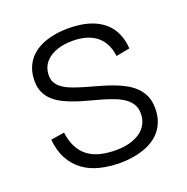

<svg xmlns="http://www.w3.org/2000/svg" viewBox="-127 -819 922 949"><g transform="rotate(-20 333.5 -344.5)"><path d="M509.8 -490.7 582 -504.4Q579.6 -540.5 569.3 -569.1Q559.1 -597.7 542.5 -619.4Q525.9 -641.1 503.2 -656.7Q480.5 -672.4 453.6 -682.1Q426.8 -691.9 395.8 -696.5Q364.7 -701.2 331.5 -701.2Q301.3 -701.2 271.2 -697Q241.2 -692.9 213.9 -683.6Q186.5 -674.3 163.3 -659.7Q140.1 -645 123 -624Q106 -603 96.2 -575.4Q86.4 -547.9 86.4 -512.2Q86.4 -477.5 98.6 -451.7Q110.8 -425.8 132.1 -406.7Q153.3 -387.7 181.4 -374Q209.5 -360.4 241 -349.6Q272.5 -338.9 305.9 -330.3Q339.4 -321.8 370.8 -312.5Q402.3 -303.2 430.4 -292.5Q458.5 -281.7 479.7 -266.8Q501 -252 513.2 -231.7Q525.4 -211.4 525.4 -183.6Q525.4 -159.2 517.8 -140.1Q510.3 -121.1 497.6 -106.7Q484.9 -92.3 467.8 -82.3Q450.7 -72.3 431.2 -65.9Q411.6 -59.6 391.1 -56.9Q370.6 -54.2 350.6 -54.2Q304.7 -54.2 267.8 -63.2Q231 -72.3 203.9 -92.3Q176.8 -112.3 159.7 -144.5Q142.6 -176.8 136.2 -223.6L64.9 -212.4Q70.8 -151.9 94.2 -109.1Q117.7 -66.4 155 -39.3Q192.4 -12.2 241.5 0Q290.5 12.2 347.7 12.2Q378.9 12.2 409.9 7.8Q440.9 3.4 469 -6.1Q497.1 -15.6 521.2 -30.8Q545.4 -45.9 563.2 -67.6Q581.1 -89.4 591.1 -118.2Q601.1 -147 601.1 -183.6Q601.1 -220.2 588.9 -248Q576.7 -275.9 555.4 -296.6Q534.2 -317.4 506.1 -332.5Q478 -347.7 446.5 -359.1Q415 -370.6 381.6 -379.9Q348.1 -389.2 316.7 -398.2Q285.2 -407.2 257.1 -417Q229 -426.8 207.8 -439.9Q186.5 -453.1 174.3 -470.7Q162.1 -488.3 162.1 -512.2Q162.1 -535.6 168.9 -553.7Q175.8 -571.8 188 -585.4Q200.2 -599.1 216.3 -608.6Q232.4 -618.2 251 -624.3Q269.5 -630.4 289.6 -633.1Q309.6 -635.7 329.6 -635.7Q365.7 -635.7 396.5 -627.7Q427.2 -619.6 450.9 -602.3Q474.6 -585 489.7 -557.4Q504.9 -529.8 509.8 -490.7Z"/></g></svg>

Font: Saysettha
Style: Regular
Weight: 400
Designer: John M. Durdin
Foundry: Lao Script for Windows
Version: Version 2.201